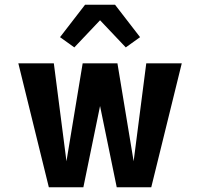

<svg xmlns="http://www.w3.org/2000/svg" viewBox="-20 -786 840 806"><path d="M615 0H470L400 -341L330 0H185L57 -520H206L259 -109L327 -520H473L541 -109L594 -520H743ZM292 -587 232 -630 337 -766H463L568 -630L508 -587L400 -701Z"/></svg>

Font: Iosevka Aile Heavy
Style: Regular
Weight: 900
Designer: Belleve Invis
Foundry: Belleve Invis
Version: Version 31.1.0; ttfautohint (v1.8.4)